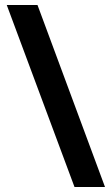

<svg xmlns="http://www.w3.org/2000/svg" viewBox="-20 -741 447 768"><path d="M130 -721 400 7H278L7 -721Z"/></svg>

Font: Noto Sans Khmer UI Condensed
Style: Bold
Weight: 700
Width: 3
Designer: Danh Hong and the Monotype Design Team
Foundry: Monotype Imaging Inc.
Version: Version 2.002; ttfautohint (v1.8.4.7-5d5b)